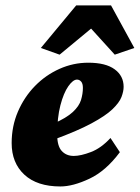

<svg xmlns="http://www.w3.org/2000/svg" viewBox="-20 -672 510 700"><path d="M200.2 7.8Q115.2 7.8 68.8 -35.2Q22.5 -78.1 22.5 -150.4Q22.5 -211.9 45.4 -265.1Q68.4 -318.4 107.4 -358.4Q146.5 -398.4 196.8 -420.9Q247.1 -443.4 301.8 -443.4Q365.2 -443.4 397.9 -419.4Q430.7 -395.5 430.7 -355.5Q430.7 -338.9 422.9 -318.4Q415 -297.9 390.1 -273.9Q365.2 -250 313.5 -222.2Q261.7 -194.3 173.8 -162.1V-220.7Q222.7 -242.2 245.6 -263.7Q268.6 -285.2 275.4 -307.6Q282.2 -330.1 282.2 -351.6Q282.2 -367.2 275.9 -374.5Q269.5 -381.8 260.7 -381.8Q246.1 -381.8 229 -357.4Q211.9 -333 200.2 -288.1Q188.5 -243.2 188.5 -181.6Q188.5 -139.6 205.1 -121.6Q221.7 -103.5 249 -103.5Q274.4 -103.5 311.5 -117.7Q348.6 -131.8 382.8 -168.9L417 -117.2Q366.2 -48.8 306.2 -20.5Q246.1 7.8 200.2 7.8ZM469.7 -497.1 398.4 -472.7 283.2 -599.6H350.6L197.3 -472.7L128.9 -497.1L257.8 -652.3H384.8Z"/></svg>

Font: Crimson Pro Black
Style: Italic
Weight: 900
Italic angle: -12°
Designer: Jacques Le Bailly
Foundry: Baron von Fonthausen
Version: Version 1.003